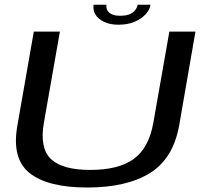

<svg xmlns="http://www.w3.org/2000/svg" viewBox="-20 -812 901 835"><path d="M359 3.5Q530 3.5 631.5 -59Q733 -121.5 759 -265.5L830 -674.5H716.5L647 -279Q627.5 -168 561.2 -120.5Q495 -73 372.5 -73Q251 -73 201.2 -120.8Q151.5 -168.5 171 -279L240.5 -674.5H127L55.5 -265.5Q30 -121.5 109.2 -59Q188.5 3.5 359 3.5ZM495 -704.5Q535 -704.5 564.5 -717Q594 -729.5 612.5 -749Q631 -768.5 634.5 -791.5H578.5Q576.5 -779.5 568.2 -768.2Q560 -757 544 -750.2Q528 -743.5 502 -743.5Q478.5 -743.5 465 -750.5Q451.5 -757.5 446.2 -768.2Q441 -779 443 -791.5H387Q383.5 -768.5 395 -749Q406.5 -729.5 432.2 -717Q458 -704.5 495 -704.5Z"/></svg>

Font: Anybody Expanded
Style: Italic
Weight: 400
Width: 7
Italic angle: -10°
Version: Version 1.113;gftools[0.9.25]